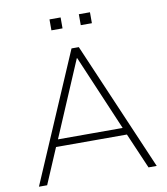

<svg xmlns="http://www.w3.org/2000/svg" viewBox="-94 -959 904 1037"><g transform="rotate(-10 358.0 -440.0)"><path d="M35 0 338 -705H378L681 0H636L548 -204L575 -195H139L167 -204L80 0ZM357 -648 178 -228 156 -234H558L538 -228L359 -648ZM409 -820V-880H470V-820ZM248 -820V-880H309V-820Z"/></g></svg>

Font: Nunito Sans 12pt ExtraLight
Style: Regular
Weight: 200
Designer: Vernon Adams
Foundry: Vernon Adams
Version: Version 3.101;gftools[0.9.27]